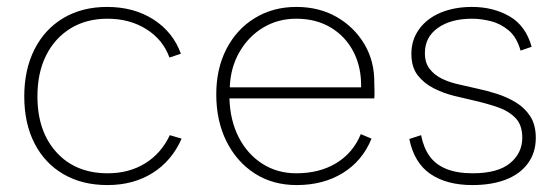

<svg xmlns="http://www.w3.org/2000/svg" viewBox="-20 -527 1616 554"><path d="M290 7Q217 7 163 -24.5Q109 -56 79.5 -113.5Q50 -171 50 -249Q50 -326 79.5 -384.5Q109 -443 163 -475Q217 -507 289 -507Q366 -507 422.5 -471Q479 -435 502 -372L469 -361Q450 -413 402 -443Q354 -473 290 -473Q229 -473 183.5 -445Q138 -417 113 -367Q88 -317 88 -249Q88 -148 143 -87.5Q198 -27 291 -27Q352 -27 398.5 -55.5Q445 -84 470 -137L504 -127Q476 -63 420.5 -28Q365 7 290 7Z M836 7Q767 7 715 -26.5Q663 -60 633.5 -119Q604 -178 604 -255Q604 -329 633.5 -386Q663 -443 715.5 -475Q768 -507 835 -507Q901 -507 951.5 -478Q1002 -449 1031.5 -399.5Q1061 -350 1060 -286Q1060 -278 1060.5 -266.5Q1061 -255 1060 -243H642Q644 -179 669 -130.5Q694 -82 737 -54.5Q780 -27 835 -27Q902 -27 950.5 -56.5Q999 -86 1021 -140L1052 -127Q1026 -63 969.5 -28Q913 7 836 7ZM1022 -275Q1023 -333 1000 -377.5Q977 -422 934.5 -447.5Q892 -473 835 -473Q782 -473 739.5 -447.5Q697 -422 671 -377Q645 -332 643 -275Z M1195 -137Q1202 -101 1219.5 -76.5Q1237 -52 1268 -39.5Q1299 -27 1344 -27Q1416 -27 1451.5 -56Q1487 -85 1487 -130Q1487 -167 1466.5 -187.5Q1446 -208 1412.5 -219Q1379 -230 1343 -238Q1320 -243 1290 -250.5Q1260 -258 1232 -272Q1204 -286 1185.5 -309.5Q1167 -333 1167 -372Q1167 -412 1189.5 -443Q1212 -474 1251.5 -490.5Q1291 -507 1342 -507Q1403 -507 1450 -480Q1497 -453 1514 -392L1482 -381Q1471 -420 1447.5 -439.5Q1424 -459 1396 -466Q1368 -473 1342 -473Q1281 -473 1243.5 -446.5Q1206 -420 1206 -374Q1206 -346 1219.5 -328.5Q1233 -311 1254 -300.5Q1275 -290 1301.5 -284Q1328 -278 1354 -272Q1383 -266 1413 -256.5Q1443 -247 1468.5 -231.5Q1494 -216 1510 -191.5Q1526 -167 1526 -129Q1526 -87 1503.5 -56Q1481 -25 1440 -9Q1399 7 1343 7Q1269 7 1222 -25Q1175 -57 1161 -126Z"/></svg>

Font: Albert Sans ExtraLight
Style: Regular
Weight: 250
Designer: Andreas Rasmussen
Foundry: a.Foundry
Version: Version 1.025